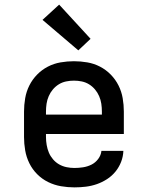

<svg xmlns="http://www.w3.org/2000/svg" viewBox="-20 -803 640 831"><path d="M302 8Q273 8 244 3Q215 -2 188.5 -15Q162 -28 141 -49Q120 -70 107 -96.5Q94 -123 89 -152Q84 -181 84 -210V-320Q84 -349 89 -378Q94 -407 107 -433Q120 -459 140.5 -480Q161 -501 187 -514.5Q213 -528 242 -533Q271 -538 300 -538Q329 -538 358 -533Q387 -528 413 -514.5Q439 -501 459.5 -480Q480 -459 493 -433Q506 -407 511 -378Q516 -349 516 -320V-223H179V-210Q179 -193 182 -175.5Q185 -158 191.5 -142.5Q198 -127 209.5 -113.5Q221 -100 236 -91.5Q251 -83 268 -79.5Q285 -76 302 -76Q321 -76 340 -79Q359 -82 376 -90.5Q393 -99 405 -115Q417 -131 419 -150H514Q513 -125 504 -102Q495 -79 479.5 -60Q464 -41 443 -27.5Q422 -14 399 -6Q376 2 351.5 5Q327 8 302 8ZM421 -307V-320Q421 -337 418.5 -354Q416 -371 409 -387Q402 -403 391 -416Q380 -429 365.5 -438Q351 -447 334 -450.5Q317 -454 300 -454Q283 -454 266 -450.5Q249 -447 234.5 -438Q220 -429 209 -416Q198 -403 191 -387Q184 -371 181.5 -354Q179 -337 179 -320V-307ZM319 -585 164 -717 236 -783 372 -635Z"/></svg>

Font: Iosevka Slab Medium Extended
Style: Regular
Weight: 500
Width: 7
Monospace: yes
Designer: Belleve Invis
Foundry: Belleve Invis
Version: Version 11.1.1; ttfautohint (v1.8.3)